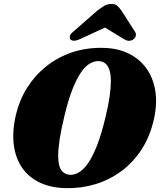

<svg xmlns="http://www.w3.org/2000/svg" viewBox="-20 -962 829 995"><path d="M509 -714Q586.5 -713.5 644.2 -685.8Q702 -658 737.8 -608.8Q773.5 -559.5 784.5 -493Q795.5 -426.5 778.5 -348Q758.5 -256.5 714.2 -188.2Q670 -120 608.5 -74.8Q547 -29.5 474.2 -7.5Q401.5 14.5 324 13Q246 12 188 -15Q130 -42 95.2 -91.8Q60.5 -141.5 51.5 -211.2Q42.5 -281 62.5 -367Q80 -442 119.5 -505.5Q159 -569 217.2 -616.2Q275.5 -663.5 349.2 -689.2Q423 -715 509 -714ZM344.5 -56Q365 -55.5 388 -68.2Q411 -81 434.8 -114Q458.5 -147 482 -206Q505.5 -265 527 -356Q541.5 -416 548 -461.2Q554.5 -506.5 554.5 -540Q554.5 -577 547 -599.5Q539.5 -622 526.2 -633Q513 -644 494.5 -645Q471.5 -647 447.8 -634Q424 -621 401 -588.5Q378 -556 355.8 -500Q333.5 -444 313.5 -359.5Q296.5 -290 289 -239.2Q281.5 -188.5 281.5 -153.5Q282 -100 298.8 -78.5Q315.5 -57 344.5 -56ZM579 -844.5H483L621 -760Q647.5 -742.5 670.5 -757.5Q679 -763.5 683.2 -774.8Q687.5 -786 679 -798.5L610 -906Q598.5 -922 588 -931.8Q577.5 -941.5 557 -941.5Q536.5 -941.5 520.2 -931.8Q504 -922 483 -906L360.5 -798.5Q344.5 -786 342.2 -774.8Q340 -763.5 345 -757.5Q352 -750.5 365 -751Q378 -751.5 396 -760Z"/></svg>

Font: Fraunces
Style: Italic
Weight: 900
Italic angle: -16°
Version: Version 1.000;[0bf87f6ff]